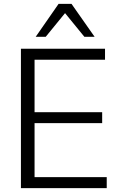

<svg xmlns="http://www.w3.org/2000/svg" viewBox="-20 -970 621 990"><path d="M87.9 -718.8H521.5V-662.1H158.2V-391.6H506.8V-335H158.2V-56.6H530.3V0H87.9ZM164.1 -780.3 282.2 -950.2H348.6L467.8 -780.3H415L315.4 -902.3L215.8 -780.3Z"/></svg>

Font: Min Sans Light
Style: Regular
Weight: 300
Designer: Jinseong-Kim, NotoSansCJK, Nunito
Foundry: Jinseong-Kim
Version: Version 1.400;Glyphs 3.1.2 (3151)